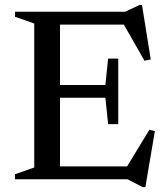

<svg xmlns="http://www.w3.org/2000/svg" viewBox="-20 -717 672 768"><path d="M40 0V-20L117 -47V-623L40 -650V-670H480.5L538 -697H548L583 -479.5L558 -474L475.5 -618.5H220V-377H401.5L412.5 -482.5H453V-220.5H412.5L401.5 -326H220V-51.5H488.5L577.5 -198L599.5 -192.5L561.5 31.5H550.5L490 0Z"/></svg>

Font: Newsreader Text Medium
Style: Regular
Weight: 500
Designer: Hugues Gentile
Foundry: Production Type
Version: Version 1.001